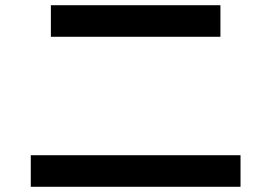

<svg xmlns="http://www.w3.org/2000/svg" viewBox="-20 -728 1040 736"><path d="M175 -587V-708H825V-587ZM98 -12V-133H902V-12Z"/></svg>

Font: Murecho Thin Medium
Style: Regular
Weight: 500
Version: Version 1.010